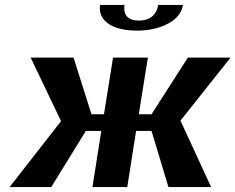

<svg xmlns="http://www.w3.org/2000/svg" viewBox="-20 -763 960 783"><path d="M19 0H189L330 -229H393L357 0H499L535 -229H598L667 0H841L716 -271L920 -528H746L598 -297H546L583 -528H441L404 -297H353L280 -528H105L229 -269ZM388 -743C386 -728 387 -713 393 -700C410 -661 463 -638 540 -638C565 -638 588 -641 610 -646C667 -660 718 -690 726 -743H625C619 -702 590 -679 547 -679C504 -679 481 -700 488 -743Z"/></svg>

Font: Aerodynamic
Style: Obl
Weight: 500
Designer: Google
Version: Version 2.000980; 2014